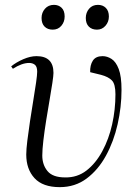

<svg xmlns="http://www.w3.org/2000/svg" viewBox="-20 -756 573 790"><path d="M226 14Q156 14 122 -23Q88 -60 88 -120Q88 -141 92.5 -177.5Q97 -214 103.5 -257.5Q110 -301 117 -343Q124 -385 128.5 -416.5Q133 -448 133 -461Q133 -482 123.5 -489.5Q114 -497 100 -497Q70 -497 33 -473L26 -483Q47 -500 76 -512.5Q105 -525 130 -525Q200 -525 200 -456Q200 -445 195.5 -415Q191 -385 184 -344.5Q177 -304 170 -260.5Q163 -217 158.5 -178.5Q154 -140 154 -116Q154 -78 175.5 -52Q197 -26 248 -26Q298 -25 336 -54.5Q374 -84 401 -134Q428 -184 441.5 -244.5Q455 -305 455 -368Q455 -410 440.5 -425Q426 -440 396 -448L351 -459Q350 -488 362 -506.5Q374 -525 402 -525Q421 -525 439 -513.5Q457 -502 468.5 -472Q480 -442 480 -386Q480 -316 464 -245Q448 -174 416 -115.5Q384 -57 336.5 -21.5Q289 14 226 14ZM151 -682Q151 -704 165 -720Q179 -736 202 -736Q221 -736 233.5 -724Q246 -712 246 -688Q246 -666 232.5 -650Q219 -634 197 -634Q176 -634 163.5 -646.5Q151 -659 151 -682ZM333 -682Q333 -704 346.5 -720Q360 -736 383 -736Q403 -736 415.5 -723.5Q428 -711 428 -688Q428 -666 414 -650Q400 -634 379 -634Q358 -634 345.5 -646.5Q333 -659 333 -682Z"/></svg>

Font: Literata 72pt Light
Style: Italic
Weight: 300
Italic angle: -2°
Designer: Latin by Veronika Burian and Jose Scaglione. Greek by Irene Vlachou. Cyrillic by Vera Evstafieva
Foundry: TypeTogether
Version: Version 3.002